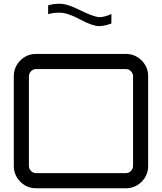

<svg xmlns="http://www.w3.org/2000/svg" viewBox="-20 -1009 868 1029"><path d="M174 -720H654Q704 -720 739 -685Q774 -650 774 -600V-120Q774 -70 739 -35Q704 0 654 0H174Q124 0 89 -35Q54 -70 54 -120V-600Q54 -650 89 -685Q124 -720 174 -720ZM174 -81H654Q670 -81 681.5 -92.5Q693 -104 693 -120V-600Q693 -616 681.5 -627.5Q670 -639 654 -639H174Q158 -639 146.5 -627.5Q135 -616 135 -600V-120Q135 -104 146.5 -92.5Q158 -81 174 -81ZM509 -917H511Q541 -917 577 -934V-883Q539 -869 511 -869Q476 -869 409 -905Q342 -941 300 -941Q261 -941 238 -933V-980Q265 -989 300 -989Q340 -989 407 -955.5Q474 -922 509 -917Z"/></svg>

Font: Orbitron
Style: Regular
Weight: 400
Designer: Matt McInerney
Foundry: Matt McInerney
Version: 1.000